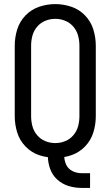

<svg xmlns="http://www.w3.org/2000/svg" viewBox="-20 -763 540 938"><path d="M377 155Q345 155 314.5 145.5Q284 136 260 114.5Q236 93 225 62Q215 34 214 5Q192 2 171 -5Q133 -18 104.5 -47.5Q76 -77 64 -116Q52 -155 52 -195V-540Q52 -580 64 -619Q76 -658 104.5 -687.5Q133 -717 171.5 -730Q210 -743 250 -743Q290 -743 328.5 -730Q367 -717 395.5 -687.5Q424 -658 436 -619Q448 -580 448 -540V-195Q448 -155 436 -116Q424 -77 395.5 -47.5Q367 -18 329 -5Q312 1 294 4Q295 24 304 43Q314 63 334.5 73Q355 83 377 83H420V155ZM250 -64Q275 -64 298.5 -73.5Q322 -83 338.5 -102.5Q355 -122 361.5 -146Q368 -170 368 -195V-540Q368 -565 361.5 -589Q355 -613 338.5 -632.5Q322 -652 298.5 -661.5Q275 -671 250 -671Q225 -671 201.5 -661.5Q178 -652 161.5 -632.5Q145 -613 138.5 -589Q132 -565 132 -540V-195Q132 -170 138.5 -146Q145 -122 161.5 -102.5Q178 -83 201.5 -73.5Q225 -64 250 -64Z"/></svg>

Font: Iosevka SS01
Style: Regular
Weight: 400
Monospace: yes
Designer: Belleve Invis
Foundry: Belleve Invis
Version: 2.3.3; ttfautohint (v1.8.3)